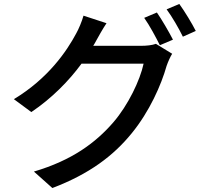

<svg xmlns="http://www.w3.org/2000/svg" viewBox="-20 -871 1040 968"><path d="M450 -640C456 -649 460 -657 465 -666C476 -686 497 -724 517 -754L401 -792C393 -763 376 -723 364 -702C317 -614 224 -476 50 -371L138 -306C242 -376 328 -464 391 -550H704C686 -466 626 -341 552 -255C463 -152 344 -63 151 -6L244 77C431 6 552 -86 644 -199C734 -309 793 -443 820 -539C827 -559 838 -584 848 -600L766 -650C747 -643 719 -640 691 -640ZM707 -781C734 -743 766 -683 786 -643L852 -671C832 -710 796 -772 771 -808ZM820 -824C848 -786 881 -729 902 -686L967 -715C949 -751 911 -814 884 -851Z"/></svg>

Font: Genne Gothic Medium
Style: Regular
Weight: 500
Designer: Ryoko NISHIZUKA (kana & ideographs); Paul D. Hunt (Latin, Greek & Cyrillic); Wenlong ZHANG (bopomofo); Sandoll Communica
Foundry: Adobe Systems Incorporated
Version: Version 1.004;PS 1.004;hotconv 16.6.51;makeotf.lib2.5.65220